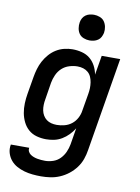

<svg xmlns="http://www.w3.org/2000/svg" viewBox="-103 -813 805 1104"><g transform="rotate(10 300.0 -261.0)"><path d="M215 223Q190 223 165 220.5Q140 218 117 211.5Q94 205 73 193.5Q52 182 37 164Q22 146 15 122.5Q8 99 13 73H120Q118 85 123 95Q128 105 136.5 111Q145 117 155.5 121Q166 125 177 127Q188 129 199.5 130Q211 131 223 131Q246 131 269.5 123Q293 115 310 97.5Q327 80 337 57.5Q347 35 351 12L367 -84Q354 -63 336.5 -45Q319 -27 298 -14.5Q277 -2 253.5 3Q230 8 207 8Q178 8 151 0.5Q124 -7 104 -24.5Q84 -42 72 -66.5Q60 -91 55 -118Q50 -145 51 -174Q52 -203 57 -232L74 -332Q78 -356 85 -380Q92 -404 104 -426.5Q116 -449 133.5 -469Q151 -489 173 -502.5Q195 -516 219.5 -522Q244 -528 268 -528Q296 -528 323 -521Q350 -514 370 -497.5Q390 -481 402.5 -457.5Q415 -434 420 -407L439 -520H547L456 27Q452 54 442.5 81Q433 108 415.5 131.5Q398 155 374.5 173.5Q351 192 324 203.5Q297 215 269.5 219Q242 223 215 223ZM253 -84Q275 -84 298 -90Q321 -96 339.5 -110.5Q358 -125 369.5 -146.5Q381 -168 384 -191L401 -291Q404 -308 404.5 -325Q405 -342 402.5 -358.5Q400 -375 393.5 -390Q387 -405 375 -415.5Q363 -426 347 -431Q331 -436 313 -436Q290 -436 265.5 -428.5Q241 -421 222.5 -404Q204 -387 193.5 -363.5Q183 -340 179 -317L163 -217Q160 -201 159.5 -184.5Q159 -168 162 -152.5Q165 -137 173 -123.5Q181 -110 193 -101Q205 -92 220.5 -88Q236 -84 253 -84ZM354 -595Q337 -595 320 -601.5Q303 -608 293.5 -621.5Q284 -635 281 -652.5Q278 -670 281 -688Q283 -701 289.5 -712.5Q296 -724 306.5 -731.5Q317 -739 329.5 -742Q342 -745 355 -745Q372 -745 389 -738.5Q406 -732 415.5 -718.5Q425 -705 428.5 -687.5Q432 -670 429 -652Q426 -639 420 -627.5Q414 -616 403 -608.5Q392 -601 379.5 -598Q367 -595 354 -595Z"/></g></svg>

Font: Iosevka Semibold Extended
Style: Italic
Weight: 600
Width: 7
Italic angle: -9°
Monospace: yes
Designer: Belleve Invis
Foundry: Belleve Invis
Version: Version 32.5.0; ttfautohint (v1.8.4)